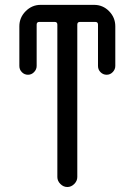

<svg xmlns="http://www.w3.org/2000/svg" viewBox="-20 -750 540 770"><path d="M57.6 -485.4V-644.5Q57.6 -679.7 83 -705.1Q108.4 -730.5 142.6 -730.5H357.4Q392.6 -730.5 417.5 -705.1Q442.4 -679.7 442.4 -644.5V-485.4Q442.4 -471.7 432.1 -460.9Q421.9 -450.2 407.7 -450.2Q393.6 -450.2 383.3 -460.4Q373 -470.7 373 -485.4V-651.4Q373 -662.1 362.3 -662.1H300.8Q290 -662.1 290 -651.4V-40Q290 -24.4 277.8 -12.2Q265.6 0 250 0Q234.4 0 222.2 -12.2Q210 -24.4 210 -40V-651.4Q210 -662.1 199.2 -662.1H137.7Q127 -662.1 127 -651.4V-485.4Q127 -471.7 116.7 -460.9Q106.4 -450.2 92.3 -450.2Q78.1 -450.2 67.9 -460.4Q57.6 -470.7 57.6 -485.4Z"/></svg>

Font: Rounded-X Mgen+ 2m regular
Style: Regular
Weight: 400
Designer: [Source Han Sans]
Ryoko NISHIZUKA  (kana & ideographs); Paul D. Hunt (Latin, Greek & Cyrillic); Wenlong ZHANG  (bopomofo
Version: Version 1.059.20150602